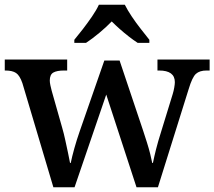

<svg xmlns="http://www.w3.org/2000/svg" viewBox="-20 -786 900 806"><path d="M74 -437Q63 -469 47.5 -479.5Q32 -490 3 -490H0V-536H262V-490H249Q219 -490 204 -481.5Q189 -473 189 -448Q189 -440 191.5 -428Q194 -416 197 -405L241 -250Q248 -226 254 -198Q260 -170 265.5 -144.5Q271 -119 274 -102H277Q282 -127 292 -163Q302 -199 315 -236L418 -532H482L581 -237Q589 -213 597 -187.5Q605 -162 610.5 -140Q616 -118 619 -102H622Q627 -127 635 -159Q643 -191 657 -235L705 -391Q709 -404 711.5 -418.5Q714 -433 714 -441Q714 -490 648 -490H641V-536H860V-490H847Q818 -490 802.5 -476Q787 -462 772 -412L643 0H553L426 -389L293 0H204ZM292 -619Q308 -638 328 -664Q348 -690 366.5 -717Q385 -744 395 -766H504Q515 -744 533 -717Q551 -690 571.5 -664Q592 -638 607 -619V-606H558Q541 -617 521 -632.5Q501 -648 482.5 -664.5Q464 -681 449 -696Q427 -673 397 -648Q367 -623 341 -606H292Z"/></svg>

Font: Noto Naskh Arabic Medium
Style: Regular
Weight: 500
Designer: Monotype Design Team, David Williams, Mohamad Dakak and Nizar Qandah
Foundry: Monotype Imaging Inc.
Version: Version 2.016